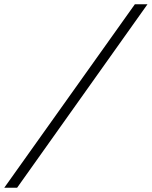

<svg xmlns="http://www.w3.org/2000/svg" viewBox="-65 -706 709 897"><path d="M565 -686H624L15 171H-45Z"/></svg>

Font: Chivo Thin Italic
Style: Regular
Weight: 100
Italic angle: -8.05°
Designer: Hector Gatti
Foundry: Omnibus-Type
Version: Version 1.007